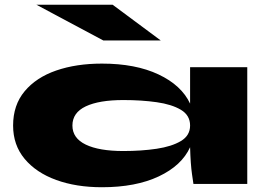

<svg xmlns="http://www.w3.org/2000/svg" viewBox="-20 -772 1103 806"><path d="M408 14Q300 14 216 -16.5Q132 -47 83.5 -105Q35 -163 35 -245Q35 -331 83.5 -389Q132 -447 216 -476Q300 -505 408 -505Q549 -505 645.5 -459.5Q742 -414 778 -337V-490H1018V0H792Q792 0 786 -41Q780 -82 778 -154Q743 -77 646.5 -31.5Q550 14 408 14ZM498 -138Q574 -138 637.5 -147.5Q701 -157 739.5 -180Q778 -203 778 -245Q778 -288 739.5 -311Q701 -334 637.5 -343Q574 -352 498 -352Q396 -352 340 -325.5Q284 -299 284 -245Q284 -192 340 -165Q396 -138 498 -138ZM414 -602 133 -752H453L655 -602Z"/></svg>

Font: Syne ExtraBold
Style: Regular
Weight: 800
Designer: Lucas Descroix
Foundry: Bonjour Monde
Version: Version 2.200; ttfautohint (v1.8.4)